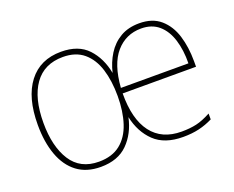

<svg xmlns="http://www.w3.org/2000/svg" viewBox="-93 -696 1054 863"><g transform="rotate(-20 434.0 -264.0)"><path d="M638 -538Q701 -538 739.5 -504.5Q778 -471 795 -416Q812 -361 812 -294V-267H461Q460 -144 509 -79.5Q558 -15 652 -15Q692 -15 723 -22Q754 -29 793 -50V-22Q761 -6 727 2Q693 10 651 10Q562 10 513.5 -36.5Q465 -83 449 -158Q433 -84 386 -37Q339 10 257 10Q189 10 144 -24Q99 -58 76.5 -120Q54 -182 54 -264Q54 -395 109 -466.5Q164 -538 264 -538Q347 -538 391.5 -490.5Q436 -443 450 -369Q461 -416 485 -454.5Q509 -493 547 -515.5Q585 -538 638 -538ZM264 -513Q174 -513 127.5 -447.5Q81 -382 81 -264Q81 -151 124.5 -83Q168 -15 257 -15Q320 -15 359.5 -46.5Q399 -78 417.5 -134.5Q436 -191 436 -264Q436 -337 418.5 -393Q401 -449 363 -481Q325 -513 264 -513ZM638 -513Q565 -513 517.5 -458.5Q470 -404 462 -293H785Q786 -356 770.5 -406Q755 -456 722 -484.5Q689 -513 638 -513Z"/></g></svg>

Font: Noto Sans Bengali SemiCondensed Thin
Style: Regular
Weight: 100
Width: 4
Designer: Joana Ranito - Universal Thirst; Jelle Bosma - Monotype Design Team
Foundry: Universal Thirst ehf.
Version: Version 3.000; ttfautohint (v1.8.4.7-5d5b)